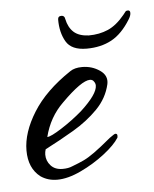

<svg xmlns="http://www.w3.org/2000/svg" viewBox="-37 -386 344 429"><g transform="rotate(-5 135.0 -171.0)"><path d="M75 11Q54 11 38 0Q12 -20 12 -60Q12 -100 40 -145Q68 -190 125 -228Q135 -235 152 -235Q174 -235 191.5 -223Q209 -211 205 -192Q198 -161 174.5 -137Q151 -113 119.5 -94.5Q88 -76 55 -59Q54 -56 53.5 -53Q53 -50 53 -47Q53 -33 62.5 -22.5Q72 -12 89 -12Q102 -12 111 -16Q127 -22 137.5 -27Q148 -32 162 -42Q176 -52 200 -72Q211 -80 213 -80Q219 -80 217 -71Q207 -55 182.5 -36Q158 -17 128.5 -3Q99 11 75 11ZM61 -86Q69 -86 94 -102Q119 -118 141 -137Q179 -172 179 -191Q179 -196 176 -200Q173 -205 167 -205Q148 -205 103 -160Q72 -130 61 -86ZM166 -275Q132 -275 120 -295.5Q108 -316 108 -345Q108 -353 116 -353Q123 -353 124 -345Q128 -326 139.5 -315.5Q151 -305 173 -304Q197 -304 216.5 -312.5Q236 -321 254 -343Q258 -348 259.5 -350Q261 -352 265 -352Q270 -352 270 -346Q270 -340 265 -332Q246 -301 222 -288Q198 -275 166 -275Z"/></g></svg>

Font: Allison
Style: Regular
Weight: 400
Designer: Robert E. Leuschke
Foundry: Robert E. Leuschke
Version: Version 1.010; ttfautohint (v1.8.3)